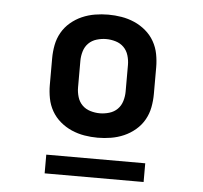

<svg xmlns="http://www.w3.org/2000/svg" viewBox="-43 -728 636 603"><g transform="rotate(5 275.0 -426.0)"><path d="M275 -295Q254 -295 233 -298.5Q212 -302 192.5 -310.5Q173 -319 156.5 -333Q140 -347 129.5 -365.5Q119 -384 115 -405Q111 -426 111 -447V-531Q111 -552 115 -573Q119 -594 129.5 -612.5Q140 -631 156.5 -645Q173 -659 192.5 -667.5Q212 -676 233 -679.5Q254 -683 275 -683Q296 -683 317 -679.5Q338 -676 357.5 -667.5Q377 -659 393.5 -645Q410 -631 420.5 -612.5Q431 -594 435 -573Q439 -552 439 -531V-447Q439 -426 435 -405Q431 -384 420.5 -365.5Q410 -347 393.5 -333Q377 -319 357.5 -310.5Q338 -302 317 -298.5Q296 -295 275 -295ZM275 -372Q290 -372 305 -376.5Q320 -381 330.5 -391.5Q341 -402 345.5 -417Q350 -432 350 -447V-531Q350 -546 345.5 -561Q341 -576 330.5 -586.5Q320 -597 305 -601.5Q290 -606 275 -606Q260 -606 245 -601.5Q230 -597 219.5 -586.5Q209 -576 204.5 -561Q200 -546 200 -531V-447Q200 -432 204.5 -417Q209 -402 219.5 -391.5Q230 -381 245 -376.5Q260 -372 275 -372ZM119 -169V-228H431V-169Z"/></g></svg>

Font: Lode Term
Style: Bold
Weight: 700
Monospace: yes
Designer: Belleve Invis
Foundry: Belleve Invis
Version: Version 29.2.0